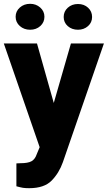

<svg xmlns="http://www.w3.org/2000/svg" viewBox="-30 -769 565 1007"><path d="M128 -749Q159 -749 181 -729.5Q203 -710 203 -681Q203 -652 181.5 -632.5Q160 -613 128 -613Q96 -613 74 -632.5Q52 -652 52 -681Q52 -710 74 -729.5Q96 -749 128 -749ZM379 -748Q411 -748 432 -728.5Q453 -709 453 -680Q453 -651 431.5 -632Q410 -613 379 -613Q347 -613 325.5 -632Q304 -651 304 -680Q304 -709 325.5 -728.5Q347 -748 379 -748ZM123 218Q102 218 90 216Q78 214 56 208V88Q62 87 77 87Q117 87 135.5 76.5Q154 66 163 39L178 3L-10 -541H164L252 -229L342 -541H515L300 81Q280 138 241 178Q202 218 123 218Z"/></svg>

Font: Freesentation 9 Black
Style: Regular
Weight: 900
Designer: glyphs from Roboto by Christian Robertson / Hangul glyphs from Noto Sans CJK(Source Han Sans) by Jang Soo-young and Kang
Foundry: PT&
Version: Version 2.001